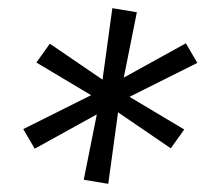

<svg xmlns="http://www.w3.org/2000/svg" viewBox="-20 -575 540 470"><path d="M245 -125 185 -135 217 -295 65 -211 37 -259 203 -342 69 -422 102 -468 231 -380 255 -555 315 -545 283 -385 435 -469 463 -421 297 -338 431 -258 398 -212 269 -300Z"/></svg>

Font: Iosevka SS04 Light
Style: Italic
Weight: 300
Italic angle: -9°
Monospace: yes
Designer: Belleve Invis
Foundry: Belleve Invis
Version: Version 19.0.0; ttfautohint (v1.8.4)